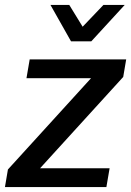

<svg xmlns="http://www.w3.org/2000/svg" viewBox="-40 -756 530 776"><path d="M390 0H-20L-8 -71L328 -440H67L80 -516H470L458 -445L122 -76H403ZM329 -589H247L164 -736H240L294 -648L378 -736H464Z"/></svg>

Font: Creato Display Medium
Style: Italic
Weight: 500
Italic angle: -10°
Version: Version 1.000